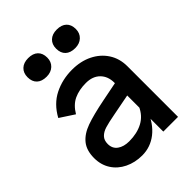

<svg xmlns="http://www.w3.org/2000/svg" viewBox="-213 -835 950 950"><g transform="rotate(-45 262.0 -360.0)"><path d="M272 -441Q224 -441 188.5 -424.5Q153 -408 128 -366L53 -415Q88 -479 145 -507.5Q202 -536 270 -536Q330 -536 376.5 -513Q423 -490 449.5 -449Q476 -408 476 -354V0H373V-342Q373 -387 346 -414Q319 -441 272 -441ZM38 -149Q38 -203 64 -235Q90 -267 139 -284.5Q188 -302 274 -319L420 -348L411 -260L261 -231Q213 -222 188.5 -214.5Q164 -207 149.5 -192Q135 -177 135 -151Q135 -119 158.5 -102Q182 -85 220 -85Q275 -85 315.5 -106.5Q356 -128 376 -174L392 -130Q366 -62 320 -26Q274 10 216 10Q166 10 125 -10Q84 -30 61 -66Q38 -102 38 -149ZM288 -665Q288 -695 306.5 -712.5Q325 -730 357 -730Q390 -730 408 -713Q426 -696 426 -665Q426 -636 407 -618Q388 -600 357 -600Q324 -600 306 -617Q288 -634 288 -665ZM88 -665Q88 -695 106.5 -712.5Q125 -730 157 -730Q190 -730 208 -713Q226 -696 226 -665Q226 -636 207 -618Q188 -600 157 -600Q124 -600 106 -617Q88 -634 88 -665Z"/></g></svg>

Font: Easer Grotesk Variable
Style: Regular
Weight: 400
Designer: Boardeaser, Bonnie Shaver-Troup, Thomas Jockin
Foundry: Lexend
Version: Version 1.001;Glyphs 3.1.2 (3151)